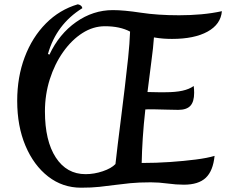

<svg xmlns="http://www.w3.org/2000/svg" viewBox="-20 -848 1059 893"><path d="M357 25Q271 25 204 -27Q137 -79 98.5 -170Q60 -261 60 -379Q60 -490 95 -582.5Q130 -675 193.5 -739Q257 -803 342 -828Q361 -824 363 -810Q242 -735 203 -597L210 -594Q255 -690 334 -745.5Q413 -801 505 -801Q556 -801 634.5 -789Q713 -777 813 -777Q866 -777 916 -781.5Q966 -786 1012 -796Q1007 -735 945.5 -701Q884 -667 780 -667Q760 -667 739.5 -668.5Q719 -670 696 -674Q693 -628 684 -562Q675 -496 666 -420Q695 -419 715.5 -419Q736 -419 749 -419Q796 -419 828 -426Q860 -433 881 -448Q882 -439 882.5 -432Q883 -425 883 -416Q883 -375 865.5 -356Q848 -337 809 -337Q790 -337 758 -338Q726 -339 696.5 -339.5Q667 -340 656 -339Q648 -268 644 -206Q640 -144 639 -90Q706 -90 771 -94.5Q836 -99 890.5 -106Q945 -113 978 -123Q971 -53 937 -21Q903 11 835 11Q799 11 759 5.5Q719 0 681 0Q626 0 586 4Q546 8 512.5 12.5Q479 17 442.5 21Q406 25 357 25ZM378 -38Q418 -38 458 -51.5Q498 -65 517 -85Q521 -123 528 -179.5Q535 -236 543.5 -303.5Q552 -371 560.5 -442Q569 -513 576 -579.5Q583 -646 585 -701Q538 -726 468 -726Q413 -726 363 -694Q313 -662 273.5 -606Q234 -550 211.5 -479Q189 -408 189 -330Q189 -193 239.5 -115.5Q290 -38 378 -38Z"/></svg>

Font: Merienda Medium
Style: Regular
Weight: 500
Designer: Eduardo Rodriguez Tunni
Foundry: Eduardo Rodriguez Tunni
Version: Version 2.001; ttfautohint (v1.8.4.7-5d5b)